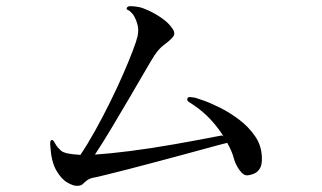

<svg xmlns="http://www.w3.org/2000/svg" viewBox="-20 -691 1040 621"><path d="M240 -190Q263 -224 287.5 -268Q312 -312 335.5 -359.5Q359 -407 378 -450.5Q397 -494 409.5 -527Q422 -560 425 -574Q430 -597 423 -617.5Q416 -638 408 -647Q400 -656 394 -658.5Q388 -661 390 -665Q392 -672 406 -671Q420 -670 430 -668Q441 -666 461.5 -656.5Q482 -647 503 -632.5Q524 -618 536 -601Q549 -584 540 -572.5Q531 -561 512.5 -547.5Q494 -534 479 -511Q470 -497 448 -459Q426 -421 397.5 -372.5Q369 -324 340 -275.5Q311 -227 287 -191Q334 -194 401 -202.5Q468 -211 544.5 -224.5Q621 -238 698 -253L703 -250Q687 -276 662 -303.5Q637 -331 602 -354Q597 -357 590.5 -361.5Q584 -366 586 -372Q588 -378 596 -377Q604 -376 611 -375Q615 -374 638 -366Q661 -358 692 -342.5Q723 -327 753.5 -304Q784 -281 805 -250.5Q826 -220 827 -182Q828 -158 820.5 -146Q813 -134 802 -129.5Q791 -125 782 -124Q768 -122 754.5 -141Q741 -160 736 -180Q734 -188 729 -200.5Q724 -213 715 -229Q694 -224 658 -214Q622 -204 577 -192Q532 -180 485.5 -167.5Q439 -155 398 -144.5Q357 -134 328.5 -127Q300 -120 291 -118Q271 -115 262.5 -108.5Q254 -102 248 -96Q242 -90 230 -90Q218 -89 198 -100.5Q178 -112 162 -140Q146 -168 143 -216Q142 -224 142.5 -230.5Q143 -237 147 -238Q151 -240 156.5 -230Q162 -220 167 -214Q172 -209 177 -204Q182 -199 196 -195.5Q210 -192 240 -190Z"/></svg>

Font: Shippori Mincho TTF
Style: Regular
Weight: 400
Version: Version 2.100